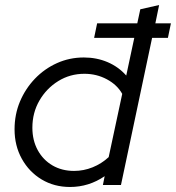

<svg xmlns="http://www.w3.org/2000/svg" viewBox="-20 -737 701 765"><path d="M259 8Q195.8 8 145.9 -22Q96 -52 67 -104.2Q38 -156.5 38 -221.7Q38 -281 59.5 -332.3Q81.1 -383.6 119 -423.3Q157 -463 207 -485.5Q257 -508 314 -508Q365 -508 408.5 -489.5Q452 -471 483 -436L515 -586H355L367 -644H527L539 -700L614 -717L599 -644H661L649 -586H586L462 0H390L397 -35Q334.1 8 259 8ZM275 -56Q313.4 -56 349 -70.4Q384.7 -84.8 413 -111L467 -363Q447 -399 405.9 -421Q364.9 -443 316.5 -443Q259 -443 212.1 -413.9Q165.1 -384.8 137.1 -336.4Q109 -288 109 -228Q109 -177.9 130.3 -138.8Q151.7 -99.7 189.2 -77.8Q226.8 -56 275 -56Z"/></svg>

Font: Red Hat Display
Style: Italic
Weight: 300
Italic angle: -12°
Designer: Pentagram, MCKL
Foundry: Pentagram, MCKL
Version: Version 1.023